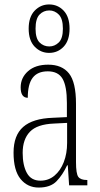

<svg xmlns="http://www.w3.org/2000/svg" viewBox="-20 -834 451 864"><path d="M154 10Q104 10 72.5 -28.5Q41 -67 41 -147Q41 -225 84.5 -263Q128 -301 218 -304L281 -307V-371Q281 -446 261.5 -479.5Q242 -513 195 -513Q149 -513 127 -484Q105 -455 105 -394Q73 -394 73 -441Q73 -484 106 -513.5Q139 -543 197 -543Q259 -543 290.5 -503.5Q322 -464 322 -367V-105Q322 -52 332.5 -38Q343 -24 371 -24H373V0H291L285 -90H282Q262 -47 234.5 -18.5Q207 10 154 10ZM162 -21Q198 -21 225 -43.5Q252 -66 267 -104.5Q282 -143 282 -191V-281L223 -278Q147 -275 114.5 -241Q82 -207 82 -146Q82 -90 101 -55.5Q120 -21 162 -21ZM201 -596Q163 -596 136 -624Q109 -652 109 -705Q109 -758 136 -786Q163 -814 201 -814Q240 -814 266.5 -786Q293 -758 293 -705Q293 -652 266.5 -624Q240 -596 201 -596ZM202 -625Q226 -625 244.5 -643Q263 -661 263 -705Q263 -750 244.5 -768.5Q226 -787 202 -787Q176 -787 158 -768.5Q140 -750 140 -705Q140 -661 158 -643Q176 -625 202 -625Z"/></svg>

Font: Noto Serif ExtraCondensed ExtraLight
Style: Regular
Weight: 200
Width: 2
Designer: Monotype Design Team
Foundry: Monotype Imaging Inc.
Version: Version 2.015